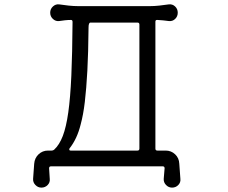

<svg xmlns="http://www.w3.org/2000/svg" viewBox="-20 -750 1040 876"><path d="M798 -3 803 66Q805 82 793.5 94Q782 106 765 106Q749 106 737.5 94Q726 82 727 66L731 18Q731 9 723 9H212Q204 9 204 18L207 66Q209 82 197.5 94Q186 106 169 106Q153 106 141.5 94Q130 82 131 66L136 -3Q138 -29 156 -46Q174 -63 199 -63H216Q222 -63 227 -67Q251 -89 266.5 -129.5Q282 -170 291.5 -237Q301 -304 305.5 -405Q310 -506 311 -650Q311 -659 304 -659Q290 -659 276.5 -657.5Q263 -656 250 -654Q234 -652 221.5 -663.5Q209 -675 209 -692Q209 -709 221.5 -720.5Q234 -732 250 -730Q270 -727 293 -724.5Q316 -722 338 -722H663Q684 -722 707 -724.5Q730 -727 750 -730Q767 -732 779 -720.5Q791 -709 791 -692Q791 -675 779 -663.5Q767 -652 750 -654Q738 -656 725 -657Q712 -658 698 -659H696Q689 -659 689 -651V-72Q689 -63 698 -63H736Q761 -63 779 -46Q797 -29 798 -3ZM348 -182Q332 -117 298 -74Q296 -72 296 -68Q296 -63 303 -63H607Q616 -63 616 -72V-638Q616 -647 607 -647H393Q384 -647 384 -625Q383 -509 378.5 -426.5Q374 -344 367 -285Q360 -226 348 -182Z"/></svg>

Font: Kiwi Maru
Style: Regular
Weight: 400
Designer: Hiroki-Chan
Version: Version 1.100